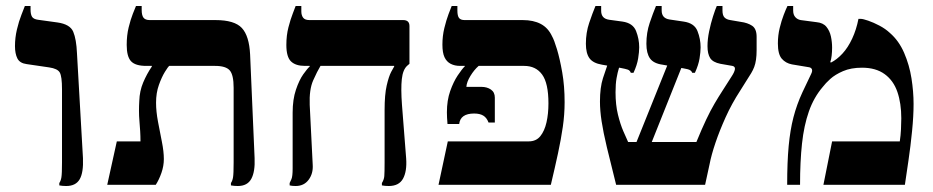

<svg xmlns="http://www.w3.org/2000/svg" viewBox="-20 -617 3114 641"><path d="M201 4Q195 4 189 3.5Q183 3 178 2V-6Q183 -13 185 -25Q187 -37 187 -75V-319Q187 -362 179.5 -375Q172 -388 144 -392L69 -403Q46 -406 38 -422Q30 -438 30 -463Q30 -491 36.5 -518.5Q43 -546 51.5 -567.5Q60 -589 63 -597H82V-585Q82 -569 87 -561Q92 -553 107 -551L172 -542Q214 -536 224.5 -511Q235 -486 237 -439L257 -89Q259 -41 246 -18.5Q233 4 201 4Z M774 4Q768 4 762 3.5Q756 3 751 2V-6Q756 -13 758 -25Q760 -37 760 -75V-324Q760 -367 747 -382Q734 -397 698 -397H468Q432 -397 417.5 -412.5Q403 -428 403 -467Q403 -499 409.5 -525.5Q416 -552 423.5 -571Q431 -590 434 -597H453V-584Q453 -566 459 -558Q465 -550 480 -550H699Q763 -550 787.5 -523.5Q812 -497 815 -435L830 -89Q832 -44 819 -20Q806 4 774 4ZM338 0 370 -145H449Q449 -162 448 -179Q447 -196 445.5 -213Q444 -230 444 -247Q444 -264 445 -280Q446 -313 458 -341.5Q470 -370 487 -395V-413H545V-397Q541 -394 530.5 -377Q520 -360 510.5 -333.5Q501 -307 501 -274Q501 -245 507.5 -210.5Q514 -176 520.5 -143.5Q527 -111 527 -86Q527 -63 519 -40Q511 -17 500 0Z M1278 4Q1272 4 1266 3.5Q1260 3 1255 2V-6Q1262 -17 1263 -29Q1264 -41 1264 -75V-250Q1264 -301 1271 -331.5Q1278 -362 1286 -377Q1294 -392 1296 -395V-397H998Q967 -397 951.5 -412Q936 -427 936 -467Q936 -499 943 -526Q950 -553 957.5 -572Q965 -591 967 -597H986V-579Q986 -566 992 -558Q998 -550 1013 -550H1326Q1347 -550 1347 -530V-404L1340 -398Q1325 -385 1321.5 -353Q1318 -321 1322 -267L1336 -88Q1339 -45 1325.5 -20.5Q1312 4 1278 4ZM967 4Q962 4 956 3.5Q950 3 947 2V-6Q949 -10 953 -19Q957 -28 957 -55V-241Q957 -285 968 -317.5Q979 -350 992.5 -369Q1006 -388 1014 -395V-419H1050V-397Q1039 -379 1025.5 -348.5Q1012 -318 1014 -267L1024 -67Q1026 -38 1010.5 -17Q995 4 967 4Z M1444 0 1475 -145H1745Q1770 -145 1784 -162.5Q1798 -180 1804.5 -208.5Q1811 -237 1811 -272Q1811 -339 1790 -368Q1769 -397 1730 -397H1516Q1498 -397 1484.5 -404Q1471 -411 1464 -426Q1457 -441 1457 -468Q1457 -497 1463.5 -523.5Q1470 -550 1477.5 -570Q1485 -590 1488 -597H1507V-582Q1507 -564 1512.5 -557Q1518 -550 1531 -550H1725Q1761 -550 1785.5 -537Q1810 -524 1823 -496Q1830 -484 1839.5 -452.5Q1849 -421 1857 -375.5Q1865 -330 1865 -276Q1865 -235 1859 -193.5Q1853 -152 1843 -105.5Q1833 -59 1819 0ZM1474 -203Q1473 -215 1472.5 -224Q1472 -233 1472 -242Q1472 -282 1483 -313Q1494 -344 1508 -365Q1522 -386 1532 -396V-409H1578V-397Q1563 -384 1550.5 -363.5Q1538 -343 1537 -327H1587Q1606 -327 1619 -318Q1632 -309 1632 -291V-208H1611Q1605 -224 1593.5 -231Q1582 -238 1563 -238Q1517 -238 1513 -203Z M2037 0Q2018 -75 2006 -125.5Q1994 -176 1988.5 -212Q1983 -248 1983 -278Q1983 -325 1993 -356Q2003 -387 2015 -421L2053 -407Q2050 -401 2046 -388.5Q2042 -376 2038.5 -356.5Q2035 -337 2035 -309Q2035 -267 2043 -234.5Q2051 -202 2061 -179Q2071 -156 2077 -143H2305Q2323 -187 2337.5 -217.5Q2352 -248 2365.5 -271Q2379 -294 2392 -314L2422 -361Q2432 -376 2433.5 -385.5Q2435 -395 2425 -397L2385 -404Q2360 -409 2351 -423Q2342 -437 2342 -463Q2342 -486 2347.5 -512.5Q2353 -539 2360.5 -562.5Q2368 -586 2373 -597H2392V-582Q2392 -566 2398.5 -559Q2405 -552 2418 -550L2453 -544Q2476 -541 2491 -531Q2506 -521 2506 -494V-450Q2506 -432 2504 -418Q2502 -404 2498 -393.5Q2494 -383 2488 -373L2451 -314Q2423 -271 2402.5 -225.5Q2382 -180 2368.5 -140Q2355 -100 2349 -69L2334 0ZM2093 -113 2218 -424 2265 -416 2144 -113ZM2086 -374Q2083 -382 2076 -384.5Q2069 -387 2053 -390L1990 -401Q1960 -406 1948 -422.5Q1936 -439 1936 -471Q1936 -508 1947 -540.5Q1958 -573 1968 -597H1987V-581Q1987 -568 1993.5 -560.5Q2000 -553 2014 -551L2058 -545Q2093 -540 2103.5 -513.5Q2114 -487 2114 -459Q2114 -444 2110.5 -422Q2107 -400 2095 -374ZM2291 -374Q2288 -383 2275.5 -386Q2263 -389 2242 -392L2192 -401Q2162 -405 2150 -422Q2138 -439 2138 -471Q2138 -508 2149 -540.5Q2160 -573 2170 -597H2189V-582Q2189 -569 2195.5 -561.5Q2202 -554 2215 -552L2262 -545Q2298 -540 2308.5 -513.5Q2319 -487 2319 -459Q2319 -444 2315.5 -422Q2312 -400 2300 -374Z M2608 0Q2608 -76 2613 -129.5Q2618 -183 2629 -225.5Q2640 -268 2659 -309L2688 -370Q2693 -380 2690.5 -386Q2688 -392 2678 -393L2624 -402Q2603 -406 2590 -421Q2577 -436 2577 -472Q2577 -499 2583 -523.5Q2589 -548 2596.5 -567.5Q2604 -587 2609 -597H2628V-582Q2628 -568 2635 -560Q2642 -552 2653 -550L2706 -543Q2728 -541 2739 -527.5Q2750 -514 2754 -495.5Q2758 -477 2758 -458Q2758 -444 2756.5 -431Q2755 -418 2752 -410L2754 -408Q2774 -418 2792.5 -438Q2811 -458 2825 -488Q2839 -518 2846 -554H2854Q2861 -554 2878.5 -548Q2896 -542 2916 -531.5Q2936 -521 2951 -507Q2981 -481 2998.5 -440.5Q3016 -400 3023 -355.5Q3030 -311 3030 -270Q3030 -230 3025 -179.5Q3020 -129 3013 -81.5Q3006 -34 3001 0H2729L2758 -145H2984Q2987 -165 2988 -186Q2989 -207 2989 -222Q2989 -272 2976 -310Q2963 -348 2933.5 -369.5Q2904 -391 2858 -391Q2821 -391 2794.5 -379.5Q2768 -368 2752 -353.5Q2736 -339 2727 -327Q2697 -292 2680.5 -245Q2664 -198 2657.5 -137.5Q2651 -77 2651 0Z"/></svg>

Font: Frank Ruhl Libre SemiBold
Style: Regular
Weight: 600
Designer: Yanek Iontef
Foundry: Fontef
Version: Version 6.003;gftools[0.9.30]